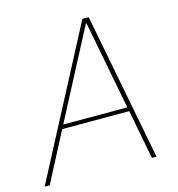

<svg xmlns="http://www.w3.org/2000/svg" viewBox="-116 -789 815 880"><g transform="rotate(-15 291.0 -349.0)"><path d="M519 0H497L452 -234H134L12 0H-12L354 -698H384ZM448 -253 394 -534 367 -673H364L291 -534L144 -253Z"/></g></svg>

Font: IBM Plex Sans Thin
Style: Italic
Weight: 250
Italic angle: -11.31°
Designer: Mike Abbink, Paul van der Laan, Pieter van Rosmalen
Foundry: Bold Monday
Version: Version 3.201